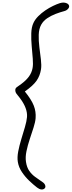

<svg xmlns="http://www.w3.org/2000/svg" viewBox="-20 -1274 563 1507"><path d="M271 198Q243 176.5 210.5 145.8Q178 115 152.5 77.2Q127 39.5 120 -2.5Q114 -39 123 -85.5Q132 -132 147 -181.2Q162 -230.5 175.5 -276Q189 -321.5 192 -355.5Q197.5 -423 136.5 -504Q122.5 -522.5 111.2 -536Q100 -549.5 100 -567.5Q100 -582 113.5 -591Q127 -600 146.5 -614.5Q185 -643 207 -673.2Q229 -703.5 235.5 -739Q241 -767.5 237.2 -813.8Q233.5 -860 228.8 -912Q224 -964 225.5 -1012.5Q227 -1061 242.5 -1094Q255.5 -1122 280.5 -1147Q305.5 -1172 335.8 -1192.5Q366 -1213 396.2 -1227.5Q426.5 -1242 450.5 -1249.5Q468 -1255 483.2 -1253.5Q498.5 -1252 509 -1245.8Q519.5 -1239.5 522 -1230Q525.5 -1217.5 514 -1204.5Q502.5 -1191.5 485 -1187Q452.5 -1178.5 416.5 -1164.8Q380.5 -1151 350.2 -1130.5Q320 -1110 303.5 -1080.5Q285.5 -1048 284 -1001.2Q282.5 -954.5 289 -903.8Q295.5 -853 301 -807.2Q306.5 -761.5 302 -731Q294.5 -680.5 267.5 -641.2Q240.5 -602 175 -556Q226.5 -492.5 245 -445.2Q263.5 -398 259.5 -346.5Q257 -315.5 243.2 -272.5Q229.5 -229.5 213.5 -181.8Q197.5 -134 187.8 -87.5Q178 -41 184 -3Q190.5 40 209.8 67.5Q229 95 256.5 115Q284 135 315 156Q330 166 334.8 181Q339.5 196 330 205Q320 214.5 304.2 213Q288.5 211.5 271 198Z"/></svg>

Font: Edu SA Hand Cursive
Style: Regular
Weight: 400
Designer: Tina and Corey Anderson, Eben Sorkin, Mirko Velimirovic
Foundry: Google for Education
Version: Version 2.000